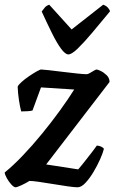

<svg xmlns="http://www.w3.org/2000/svg" viewBox="-31 -795 496 815"><path d="M35 0Q28 0 17 -12Q6 -24 -2.5 -39.5Q-11 -55 -11 -63Q25 -92 66 -135Q107 -178 147.5 -227.5Q188 -277 223.5 -326Q259 -375 284 -415L143 -424L107 -326Q101 -324 87 -323Q73 -322 59 -322Q54 -340 49.5 -369.5Q45 -399 44 -427Q47 -435 60.5 -447Q74 -459 91.5 -471Q109 -483 124 -491.5Q139 -500 144 -500Q151 -500 177 -497Q203 -494 235.5 -490Q268 -486 296.5 -483Q325 -480 337 -480Q342 -480 350.5 -485Q359 -490 367.5 -495Q376 -500 379 -500Q383 -500 396 -494Q409 -488 421.5 -476Q434 -464 434 -447L165 -97L301 -76Q308 -84 318.5 -97Q329 -110 341 -125.5Q353 -141 363.5 -154.5Q374 -168 380 -177Q389 -177 398.5 -172.5Q408 -168 410 -163Q406 -146 394 -119Q382 -92 365.5 -64.5Q349 -37 331.5 -18.5Q314 0 298 0Q285 0 257 -4Q229 -8 196 -13.5Q163 -19 135 -23Q107 -27 94 -27Q78 -17 59.5 -8.5Q41 0 35 0ZM259 -564Q246 -564 228 -588.5Q210 -613 189.5 -654.5Q169 -696 146 -746Q153 -756 159.5 -763.5Q166 -771 178 -775L273 -670L407 -775Q419 -771 426.5 -763Q434 -755 436 -747Q395 -697 359.5 -655Q324 -613 298.5 -588.5Q273 -564 259 -564Z"/></svg>

Font: Texturina 12pt
Style: Bold Italic
Weight: 700
Italic angle: -11°
Designer: Guillermo Torres Carreño
Foundry: Omnibus-Type
Version: Version 1.002